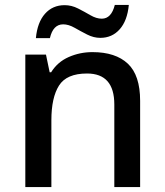

<svg xmlns="http://www.w3.org/2000/svg" viewBox="-20 -761 670 781"><path d="M356 -549Q450 -549 500 -502Q550 -455 550 -351V0H445V-336Q445 -462 334 -462Q251 -462 220 -413Q189 -364 189 -272V0H83V-539H167L182 -467H188Q214 -509 259.5 -529Q305 -549 356 -549ZM126 -606Q132 -670 163 -705Q194 -740 243 -740Q271 -740 297.5 -726.5Q324 -713 348 -699Q372 -685 394 -685Q433 -685 447 -741H504Q498 -677 467 -642Q436 -607 388 -607Q361 -607 334.5 -620.5Q308 -634 283.5 -648Q259 -662 237 -662Q196 -662 183 -606Z"/></svg>

Font: Noto Sans Medium
Style: Regular
Weight: 500
Designer: Monotype Design Team
Foundry: Monotype Imaging Inc.
Version: Version 2.007